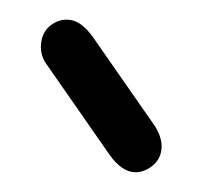

<svg xmlns="http://www.w3.org/2000/svg" viewBox="-30 -707 266 254"><g transform="rotate(5 103.5 -580.5)"><path d="M178.7 -545.9 85 -658.2C73.9 -670.6 63.2 -676.8 52.7 -676.8C43.6 -676.8 35.6 -673.5 28.8 -667C22 -660.5 18.6 -652 18.6 -641.6C18.6 -631.2 22.1 -622.1 29.3 -614.3L123 -502C134.1 -489.6 144.9 -483.4 155.3 -483.4C163.7 -483.4 171.5 -486.7 178.7 -493.2C185.9 -499.7 189.5 -507.8 189.5 -517.6C189.5 -526.7 185.9 -536.1 178.7 -545.9Z"/></g></svg>

Font: Jura
Style: DemiBold
Weight: 600
Version: Version 2.5.1